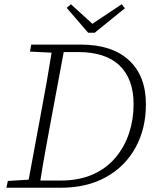

<svg xmlns="http://www.w3.org/2000/svg" viewBox="-20 -884 728 904"><path d="M121 -641 127 -674H361Q507 -674 587 -600.5Q667 -527 667 -393Q667 -278 618 -189Q569 -100 479 -50Q389 0 266 0H10L17 -32L115 -38L175 -362Q188 -430 200 -499Q212 -568 223 -636ZM219 -312Q206 -242 193.5 -173Q181 -104 170 -34H266Q352 -34 416.5 -62.5Q481 -91 523.5 -141.5Q566 -192 587.5 -256.5Q609 -321 609 -393Q609 -512 543 -575.5Q477 -639 347 -639H280ZM314 -864 415 -772 553 -864 568 -845 426 -730H395L294 -847Z"/></svg>

Font: Source Serif 4 SmText Light
Style: Italic
Weight: 300
Italic angle: -12°
Designer: Frank Grießhammer
Foundry: Adobe
Version: Version 4.005;hotconv 1.1.0;makeotfexe 2.6.0